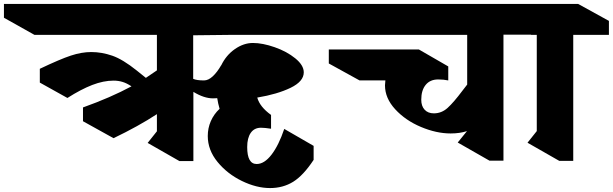

<svg xmlns="http://www.w3.org/2000/svg" viewBox="-167 -806 3109 974"><path d="M813 -406Q831 -398 868 -398Q890 -398 912.5 -419Q935 -440 955 -475V-474Q980 -526 1024.5 -557Q1069 -588 1116 -588Q1165 -588 1226.5 -566.5Q1288 -545 1331 -510Q1374 -475 1374 -439Q1374 -393 1307 -360.5Q1240 -328 1138 -311Q1151 -264 1208 -223V-153Q1176 -158 1157 -158Q1123 -158 1105 -132Q1087 -106 1087 -60Q1087 26 1135 26Q1174 26 1210.5 -21.5Q1247 -69 1275 -152L1424 -66V5Q1372 84 1320.5 116Q1269 148 1203 148Q1134 148 1060 112Q986 76 936.5 15.5Q887 -45 887 -116Q887 -156 902.5 -191.5Q918 -227 947 -254Q939 -281 935 -308Q928 -307 914 -307Q868 -307 814 -340V11H743L582 -81L629 -140V-227Q536 -166 409 -105L254 -191V-261Q394 -311 500 -368Q476 -384 454.5 -390.5Q433 -397 409 -397Q358 -397 301 -375Q244 -353 175 -309L35 -387V-457Q138 -506 192.5 -524Q247 -542 296 -542Q349 -542 402.5 -523.5Q456 -505 527 -448L573 -411L629 -449V-629H8L-147 -716V-786H1470L1627 -700V-629H995L813 -627Z M2568 -630H2387V9H2316L2155 -83L2202 -141Q2166 -129 2119 -129Q2047 -129 1968.5 -162Q1890 -195 1838 -251.5Q1786 -308 1786 -373Q1786 -382 1788 -398H1657L1501 -484V-555H1958L2107 -469V-398Q2083 -403 2056 -403Q2015 -403 1992.5 -375.5Q1970 -348 1970 -300Q1970 -268 1987 -249.5Q2004 -231 2034 -231Q2073 -231 2103.5 -258.5Q2134 -286 2179 -346L2203 -377V-629H1488L1332 -716V-786H2413L2568 -701Z M2741 -629V10H2670L2509 -82L2556 -141V-629H2528L2373 -716V-786H2766L2922 -700V-629Z"/></svg>

Font: Inknut Antiqua ExtraBold
Style: Regular
Weight: 800
Designer: Claus Eggers Sørensen
Foundry: Claus Eggers Sørensen
Version: Version 1.003; ttfautohint (v1.8.2) -l 8 -r 50 -G 200 -x 14 